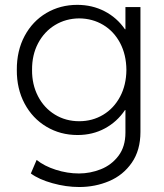

<svg xmlns="http://www.w3.org/2000/svg" viewBox="-20 -543 661 775"><path d="M104.5 157.2 127.9 102.5Q158.7 127.4 205.3 142.3Q252 157.2 298.8 157.2Q344.2 157.2 387.2 140.1Q430.2 123 458.3 85.9Q486.3 48.8 486.3 -7.8V-98.6H484.4Q452.6 -51.3 403.3 -24.7Q354 2 293 2Q223.6 2 167.5 -31.5Q111.3 -64.9 79.3 -124.8Q47.4 -184.6 47.9 -260.7Q47.4 -337.9 79.3 -397.7Q111.3 -457.5 167.2 -490.5Q223.1 -523.4 292 -523.4Q352.1 -523.4 402.1 -497.6Q452.1 -471.7 484.4 -424.8H486.3V-514.6H546.9V-10.7Q546.9 63.5 512 113.8Q477.1 164.1 420.7 188Q364.3 211.9 299.8 211.9Q246.6 211.9 191.7 196.5Q136.7 181.2 104.5 157.2ZM490.2 -260.7Q489.7 -322.3 464.8 -369.4Q439.9 -416.5 396.7 -442.4Q353.5 -468.3 299.8 -468.8Q245.6 -468.3 202.1 -441.9Q158.7 -415.5 133.8 -368.4Q108.9 -321.3 109.4 -260.7Q108.9 -202.1 133.3 -154.8Q157.7 -107.4 201.4 -80.6Q245.1 -53.7 299.8 -53.7Q353 -53.7 396.2 -79.6Q439.5 -105.5 464.6 -152.6Q489.7 -199.7 490.2 -260.7Z"/></svg>

Font: Reddit Sans Chocolate Light
Style: Regular
Weight: 300
Designer: Stephen Hutchings
Foundry: Reddit
Version: Version 1.013